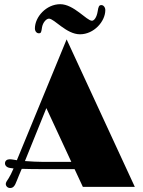

<svg xmlns="http://www.w3.org/2000/svg" viewBox="-20 -915 702 940"><path d="M8.3 -14.6C8.3 -3.9 17.1 5.4 29.3 5.4C43.9 5.4 52.2 -2.4 62.5 -30.8C66.9 -43.5 75.7 -62 86.4 -88.4C115.2 -87.4 153.8 -86.9 208.5 -86.9H345.2L385.7 0H640.1L306.2 -722.2L62.5 -130.4L58.6 -131.3C42.5 -134.3 31.7 -135.3 28.3 -135.3C14.6 -135.3 4.4 -128.4 4.4 -115.2C4.4 -104.5 13.2 -95.2 28.3 -92.8C33.2 -91.8 39.6 -90.8 46.4 -90.3C36.6 -67.4 28.8 -52.7 22.5 -42.5C13.7 -30.3 8.3 -21 8.3 -14.6ZM102.1 -126.5 207 -385.7 329.1 -122.6H186C167.5 -122.6 132.8 -124 102.1 -126.5ZM169.9 -752C182.1 -752 182.1 -758.3 186 -782.7C190.4 -805.7 207 -823.7 219.7 -823.7C246.1 -823.7 304.7 -747.1 371.6 -747.1C439.5 -747.1 495.6 -809.6 495.6 -865.7C495.6 -878.9 486.8 -890.1 476.6 -890.1C464.8 -890.1 461.9 -883.3 458 -858.4C453.6 -831.1 441.4 -813.5 430.2 -813.5C404.3 -813.5 341.3 -894.5 274.9 -894.5C206.5 -894.5 150.9 -832 150.9 -775.9C150.9 -761.7 159.7 -752 169.9 -752Z"/></svg>

Font: Limelight
Style: Regular
Weight: 400
Designer: Nicole Fally
Foundry: Nicole Fally
Version: Version 1.002